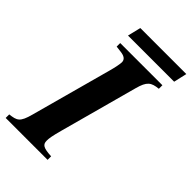

<svg xmlns="http://www.w3.org/2000/svg" viewBox="-270 -876 959 959"><g transform="rotate(45 209.5 -396.5)"><path d="M451 -793H126L109 -723H435ZM51 -107C32 -36 17 -31 -32 -25V0H264V-25C207 -28 193 -37 193 -65C193 -81 196 -101 210 -152L322 -564C339 -627 357 -639 406 -644V-669H108V-644L140 -640C167 -637 182 -627 182 -607C182 -595 176 -565 168 -536Z"/></g></svg>

Font: XITS
Style: Bold Italic
Weight: 700
Italic angle: -16.33°
Designer: MicroPress Inc., with final additions and corrections provided by Coen Hoffman, Elsevier (retired)
Version: Version 1.302